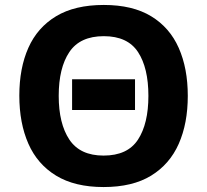

<svg xmlns="http://www.w3.org/2000/svg" viewBox="-20 -745 836 775"><path d="M525 -425V-301H271V-425ZM738 -358Q738 -247 701.5 -164.5Q665 -82 590 -36Q515 10 398 10Q282 10 206.5 -36Q131 -82 94.5 -165Q58 -248 58 -359Q58 -470 94.5 -552Q131 -634 206.5 -679.5Q282 -725 399 -725Q515 -725 590 -679.5Q665 -634 701.5 -551.5Q738 -469 738 -358ZM217 -358Q217 -246 260 -181.5Q303 -117 398 -117Q495 -117 537 -181.5Q579 -246 579 -358Q579 -471 537 -535Q495 -599 399 -599Q303 -599 260 -535Q217 -471 217 -358Z"/></svg>

Font: Noto Sans IKEA
Style: Bold
Weight: 600
Designer: Monotype Design Team
Foundry: Monotype Imaging Inc.
Version: Version 2.001